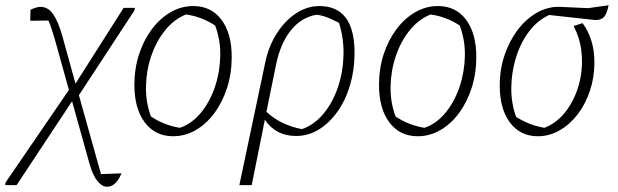

<svg xmlns="http://www.w3.org/2000/svg" viewBox="-70 -510 2348 730"><path d="M-50 194 -49 184 192 -168 138 -362Q124 -410 114 -432L45 -431L46 -473Q59 -479 68.5 -481.5Q78 -484 84 -484Q113 -484 132.5 -455.5Q152 -427 167 -373L217 -192L400 -480H443L441 -470L230 -148L314 152L392 149Q371 200 337 200Q318 200 300.5 178.5Q283 157 271 115L204 -125L-7 194Z M588 8Q520 8 480.5 -44.5Q441 -97 441 -187Q441 -249 458.5 -303Q476 -357 507 -398.5Q538 -440 578.5 -463.5Q619 -487 665 -487Q733 -487 772 -435Q811 -383 811 -293Q811 -231 793.5 -176.5Q776 -122 745.5 -80.5Q715 -39 674.5 -15.5Q634 8 588 8ZM614 -24Q660 -40 694 -81.5Q728 -123 747 -179Q766 -235 767.5 -296Q769 -357 748 -413Q696 -447 637 -455Q592 -437 558 -395Q524 -353 505 -297Q486 -241 485 -180.5Q484 -120 504 -67Q553 -34 614 -24Z M840 194 939 -275Q952 -336 983 -384Q1014 -432 1056 -459.5Q1098 -487 1144 -487Q1278 -487 1278 -309Q1278 -244 1261 -186.5Q1244 -129 1213 -85.5Q1182 -42 1142 -17.5Q1102 7 1056 7Q978 7 937 -55L887 194ZM1160 -457Q1148 -457 1137 -455ZM980 -266 943 -85Q996 -35 1078 -19Q1124 -35 1159 -76.5Q1194 -118 1214 -176Q1234 -234 1236 -298Q1238 -362 1219 -423Q1198 -434 1177.5 -442.5Q1157 -451 1133 -454Q1076 -444 1036.5 -395.5Q997 -347 980 -266Z M1518 8Q1450 8 1410.5 -44.5Q1371 -97 1371 -187Q1371 -249 1388.5 -303Q1406 -357 1437 -398.5Q1468 -440 1508.5 -463.5Q1549 -487 1595 -487Q1663 -487 1702 -435Q1741 -383 1741 -293Q1741 -231 1723.5 -176.5Q1706 -122 1675.5 -80.5Q1645 -39 1604.5 -15.5Q1564 8 1518 8ZM1544 -24Q1590 -40 1624 -81.5Q1658 -123 1677 -179Q1696 -235 1697.5 -296Q1699 -357 1678 -413Q1626 -447 1567 -455Q1522 -437 1488 -395Q1454 -353 1435 -297Q1416 -241 1415 -180.5Q1414 -120 1434 -67Q1483 -34 1544 -24Z M1975 8Q1908 8 1869 -44Q1830 -96 1830 -185Q1830 -246 1848.5 -300.5Q1867 -355 1898.5 -396.5Q1930 -438 1971 -461.5Q2012 -485 2057 -484L2166 -479L2244 -490Q2237 -456 2226 -445Q2215 -434 2197 -434Q2191 -434 2185.5 -434.5Q2180 -435 2173 -436L2018 -453Q1974 -433 1942 -391Q1910 -349 1892.5 -293.5Q1875 -238 1874 -178.5Q1873 -119 1892 -66Q1915 -51 1941 -40.5Q1967 -30 2000 -24Q2048 -43 2081 -86Q2114 -129 2130 -185Q2146 -241 2142 -300Q2138 -359 2111 -411L2145 -422Q2166 -394 2178 -356.5Q2190 -319 2190 -273Q2190 -216 2173 -165Q2156 -114 2126.5 -75.5Q2097 -37 2058 -14.5Q2019 8 1975 8Z"/></svg>

Font: Piazzolla ExtraLight
Style: Italic
Weight: 200
Italic angle: -11.3°
Designer: Juan Pablo del Peral
Foundry: Huerta Tipografica
Version: Version 1.330